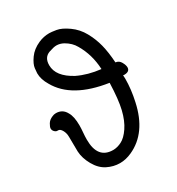

<svg xmlns="http://www.w3.org/2000/svg" viewBox="-177 -823 884 960"><g transform="rotate(-30 265.0 -343.0)"><path d="M389 -427Q385 -512 345 -580Q328 -611 293 -631Q273 -642 252 -642Q237 -642 208 -632Q172 -619 172 -574Q172 -509 258 -463Q316 -435 389 -427ZM235 27Q198 27 163 9.5Q128 -8 105 -49Q82 -90 80 -129L79 -214Q79 -236 69.5 -253Q60 -270 48 -270H43Q34 -270 25 -281Q20 -287 20 -296Q20 -305 29.5 -321Q39 -337 59 -345Q69 -350 81 -350Q119 -350 137 -316Q153 -290 153 -238Q153 -220 151 -198.5Q149 -177 149 -158Q149 -47 238 -47Q261 -47 286.5 -59.5Q312 -72 336.5 -108Q361 -144 374 -198Q387 -252 390 -347Q190 -377 123 -496Q100 -534 100 -569Q100 -575 102.5 -597.5Q105 -620 127 -651Q149 -682 190 -700Q220 -713 252 -713Q264 -713 292 -708.5Q320 -704 357.5 -677.5Q395 -651 417.5 -610Q440 -569 451 -525.5Q462 -482 466 -421Q486 -419 496 -400.5Q506 -382 506 -370Q506 -345 473 -345L467 -346L468 -326Q468 -265 453 -198Q419 -41 304 11Q269 27 235 27Z"/></g></svg>

Font: LXGW WenKai Lite
Style: Bold
Weight: 700
Designer: LXGW / Fontworks Inc.
Foundry: LXGW / Fontworks Inc.
Version: Version 1.330;April 28, 2024